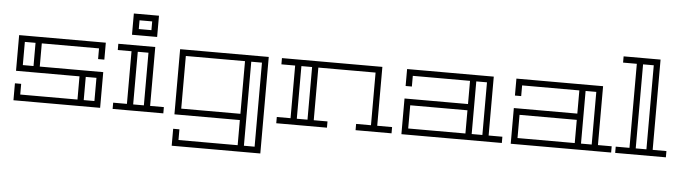

<svg xmlns="http://www.w3.org/2000/svg" viewBox="-53 -923 4877 1377"><g transform="rotate(5 2386.0 -234.5)"><path d="M679 -469V-347H634V-424H222V-257H679V0H55V-122H100V-45H512V-212H55V-469ZM557 -212V-45H634V-212ZM177 -424H100V-257H177Z M1035 -45H1134V0H769V-45H868V-424H769V-469H1035ZM990 -424H913V-45H990ZM1042 -542H861V-695H1042ZM997 -650H906V-587H997Z M1852 226H1214V104H1259V181H1685V0H1214V-469H1852ZM1685 -424H1259V-45H1685ZM1807 -424H1730V181H1807Z M1947 -469H2670V-45H2777V0H2518V-45H2625V-424H2213V-45H2312V0H1947V-45H2046V-424H1947ZM2168 -45V-424H2091V-45Z M3472 -45H3571V0H2848V-257H3305V-424H2893V-347H2848V-469H3472ZM3305 -45V-212H2893V-45ZM3427 -424H3350V-45H3427Z M4259 -45H4358V0H3635V-257H4092V-424H3680V-347H3635V-469H4259ZM4092 -45V-212H3680V-45ZM4214 -424H4137V-45H4214Z M4653 -45H4752V0H4387V-45H4486V-650H4387V-695H4653ZM4608 -650H4531V-45H4608Z"/></g></svg>

Font: Geostar
Style: Regular
Weight: 400
Designer: Joe Prince
Foundry: Joe Prince
Version: Version 1.002